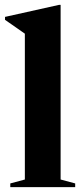

<svg xmlns="http://www.w3.org/2000/svg" viewBox="-24 -764 344 784"><path d="M223.5 -31 283 -15V0H18V-15L77.5 -31V-626.5Q68 -633.5 46.8 -648Q25.5 -662.5 -3.5 -683V-695L216.5 -744H223.5Z"/></svg>

Font: Newsreader Display SemiBold
Style: Regular
Weight: 600
Designer: Hugues Gentile
Foundry: Production Type
Version: Version 1.001